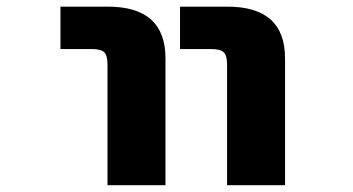

<svg xmlns="http://www.w3.org/2000/svg" viewBox="-20 -544 1040 566"><path d="M158.2 -399.4V-524.4H297.9Q467.8 -524.4 467.8 -372.1V2H296.9V-353.5Q296.9 -380.9 287.1 -390.1Q277.3 -399.4 250 -399.4ZM510.7 -399.4V-524.4H650.4Q820.3 -524.4 820.3 -372.1V2H649.4V-353.5Q649.4 -380.9 639.2 -390.1Q628.9 -399.4 602.5 -399.4Z"/></svg>

Font: GenEi Gothic M Heavy
Style: Regular
Weight: 800
Designer: o_tamon (Modified); [Source Han Sans]
Ryoko NISHIZUKA  (kana & ideographs); Paul D. Hunt (Latin, Greek & Cyrillic); Wenl
Version: Version 1.1a;Original Version 1.004